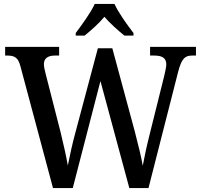

<svg xmlns="http://www.w3.org/2000/svg" viewBox="-20 -951 1016 971"><path d="M363 -784V-771H408C440 -797 481 -833 508 -866C536 -833 577 -797 609 -771H655V-784C626 -822 579 -886 559 -931H459C439 -886 391 -822 363 -784ZM83 -617 248 0H348L488 -541L634 0H731L882 -592C900 -658 917 -670 953 -670H971V-714H739V-670H760C801 -670 821 -657 821 -625C821 -613 815 -586 811 -569L738 -276C722 -213 711 -161 702 -113C694 -159 679 -219 662 -285L548 -707H475L362 -283C345 -221 333 -164 323 -114C315 -161 301 -222 287 -280L210 -581C206 -597 202 -614 202 -626C202 -655 221 -670 258 -670H279V-714H6V-670H18C54 -670 72 -659 83 -617Z"/></svg>

Font: Noto Serif Armenian SemiCondensed Medium
Style: Regular
Weight: 500
Width: 4
Designer: Monotype Design Team
Foundry: Monotype Imaging Inc.
Version: Version 2.008